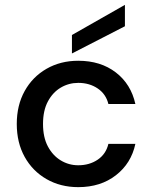

<svg xmlns="http://www.w3.org/2000/svg" viewBox="-20 -758 625 790"><path d="M302 12Q229 12 171.5 -21Q114 -54 81.5 -112.5Q49 -171 49 -248Q49 -325 81.5 -383.5Q114 -442 171.5 -475Q229 -508 302 -508Q394 -508 456.5 -460Q519 -412 537 -330H426Q416 -371 382 -394Q348 -417 302 -417Q263 -417 230 -397.5Q197 -378 177 -340.5Q157 -303 157 -248Q157 -193 177 -155.5Q197 -118 230 -98Q263 -78 302 -78Q348 -78 382 -101Q416 -124 426 -166H537Q520 -86 457 -37Q394 12 302 12ZM276 -538V-614L494 -738V-650Z"/></svg>

Font: DeepMind Sans Medium
Style: Regular
Weight: 500
Designer: Jonny Pinhorn / Modifications: Colophon Foundry
Foundry: Colophon Foundry
Version: Version 1.002; ttfautohint (v1.8.2)